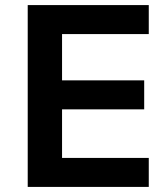

<svg xmlns="http://www.w3.org/2000/svg" viewBox="-20 -735 651 755"><path d="M565 0H89V-715H565V-601H224V-419H547V-305H224V-114H565Z"/></svg>

Font: Wix Madefor Text
Style: Bold
Weight: 700
Designer: Dalton Maag Ltd
Foundry: Dalton Maag Ltd
Version: Version 3.100